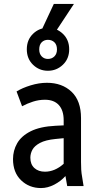

<svg xmlns="http://www.w3.org/2000/svg" viewBox="-20 -944 500 974"><path d="M46 -137Q46 -180 67 -217Q88 -254 135.5 -278Q183 -302 262 -306L303 -308V-334Q303 -384 278.5 -411Q254 -438 208 -438Q177 -438 147.5 -428.5Q118 -419 92 -405L64 -480Q93 -498 135.5 -511Q178 -524 218 -524Q295 -524 343 -478.5Q391 -433 391 -345V-122Q391 -101 392 -83.5Q393 -66 397 -44L404 0H321L312 -51Q289 -25 255.5 -7.5Q222 10 188 10Q128 10 87 -29.5Q46 -69 46 -137ZM134 -144Q134 -110 154.5 -91.5Q175 -73 208 -73Q258 -73 303 -113V-243L262 -239Q211 -234 183 -219Q155 -204 144.5 -184.5Q134 -165 134 -144ZM116 -694Q116 -742 147.5 -772.5Q179 -803 223 -803Q267 -803 299 -772.5Q331 -742 331 -694Q331 -646 299 -615.5Q267 -585 223 -585Q179 -585 147.5 -615.5Q116 -646 116 -694ZM179 -693Q179 -671 191.5 -658Q204 -645 223 -645Q243 -645 256 -658Q269 -671 269 -693Q269 -717 256 -729.5Q243 -742 223 -742Q204 -742 191.5 -729.5Q179 -717 179 -693ZM183 -774 253 -924H355L256 -774Z"/></svg>

Font: Radio Canada Condensed
Style: Regular
Weight: 400
Width: 3
Designer: Charles Daoud, Etienne Aubert Bonn, Alexandre Saumier Demers, Jacques Le Bailly
Foundry: Radio-Canada
Version: Version 2.104; ttfautohint (v1.8.4.7-5d5b);gftools[0.9.28.de